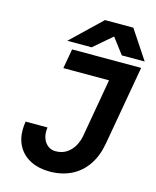

<svg xmlns="http://www.w3.org/2000/svg" viewBox="-137 -1037 928 1139"><g transform="rotate(15 327.5 -467.5)"><path d="M60.5 -188.5Q60.5 -213 65 -240H199.5Q197.5 -228.5 197.5 -215Q197.5 -187 208 -164.5Q218.5 -142 237.5 -129Q256.5 -116 281 -116Q321 -116 349.5 -135.2Q378 -154.5 394.5 -184.2Q411 -214 417 -247.5L479.5 -604.5H199L220.5 -725H644.5L558.5 -237Q544.5 -158 506.5 -102.8Q468.5 -47.5 410.2 -19Q352 9.5 278.5 9.5Q212.5 9.5 163.2 -14.8Q114 -39 87.2 -83.8Q60.5 -128.5 60.5 -188.5ZM364 -943.5H538L655 -767H514.5L441.5 -863.5L329 -767H179.5Z"/></g></svg>

Font: JuliaMono ExtraBoldItalic
Style: Regular
Weight: 800
Italic angle: -9°
Monospace: yes
Designer: cormullion
Foundry: corm
Version: Version 0.049; ttfautohint (v1.8.4)